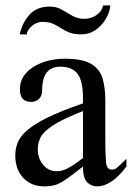

<svg xmlns="http://www.w3.org/2000/svg" viewBox="-20 -676 485 705"><path d="M444.3 -92.8V-64.5Q389.2 8.3 336.9 8.3Q315.4 8.3 300 -6.8Q284.7 -22 284.7 -64.5Q245.6 -33.7 223.1 -18.1Q200.7 -2.4 183.6 2.9Q166.5 8.3 142.6 8.3Q94.7 8.3 65.4 -22.9Q36.1 -54.2 36.1 -106Q36.1 -130.9 45.4 -153.3Q54.7 -175.8 80.6 -198.2Q106.4 -220.7 155.8 -244.9Q205.1 -269 284.7 -296.4V-314.9Q284.7 -379.9 264.4 -405.5Q244.1 -431.2 201.2 -431.2Q170.9 -431.2 153.3 -411.9Q135.7 -392.6 134.8 -347.7Q135.7 -326.2 124.3 -314Q112.8 -301.8 94.2 -301.8Q53.2 -301.8 53.2 -348.1Q53.2 -383.3 76.4 -408.4Q99.6 -433.6 137 -447Q174.3 -460.4 216.8 -460.4Q281.7 -460.4 313.7 -441.9Q345.7 -423.3 356.2 -389.2Q366.7 -355 366.7 -307.6V-155.8Q366.7 -124 367.9 -104Q369.1 -84 369.6 -77.1Q373 -53.2 390.6 -53.2Q400.9 -53.2 408.7 -59.6Q416.5 -65.9 444.3 -92.8ZM284.7 -96.2V-268.1Q209.5 -238.8 174.1 -215.3Q138.7 -191.9 128.7 -171.1Q118.7 -150.4 118.7 -128.9Q118.7 -94.7 138.4 -71Q158.2 -47.4 186.5 -47.4Q205.6 -45.9 229.7 -58.6Q253.9 -71.3 284.7 -96.2ZM358.9 -656.2H385.3Q382.8 -629.9 367.9 -605.5Q353 -581.1 330.1 -565.4Q307.1 -549.8 278.8 -549.8Q252 -549.8 234.6 -556.6Q217.3 -563.5 203.6 -572.8Q189.9 -582 174.3 -588.9Q158.7 -595.7 134.8 -595.7Q115.2 -595.7 97.7 -581.1Q80.1 -566.4 78.1 -549.8H52.2Q62 -593.3 88.9 -622.6Q115.7 -651.9 162.6 -651.9Q187.5 -651.9 206.8 -640.6Q226.1 -629.4 245.4 -618.2Q264.6 -606.9 290 -606.9Q313 -606.9 333 -619.9Q353 -632.8 358.9 -656.2Z"/></svg>

Font: Awami Nastaliq
Style: Regular
Weight: 400
Designer: Peter Martin, SIL International
Foundry: SIL International
Version: Version 3.100